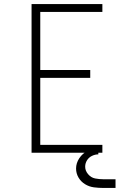

<svg xmlns="http://www.w3.org/2000/svg" viewBox="-20 -755 616 949"><path d="M136 0H486V-39H179V-370H426V-409H179V-696H486V-735H136ZM491 174H551V131H491Q470 131 450 127Q430 123 415.5 106Q401 89 401 69Q401 52 410 37.5Q419 23 434.5 15.5Q450 8 466 8V-22Q439 -22 413.5 -9.5Q388 3 372 27Q356 51 356 78Q356 102 368 122.5Q380 143 400.5 155.5Q421 168 444.5 171Q468 174 491 174Z"/></svg>

Font: Iosevka Sparkle Extralight
Style: Regular
Weight: 200
Designer: Belleve Invis
Foundry: Belleve Invis
Version: Version 4.5.0; ttfautohint (v1.8.3)